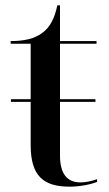

<svg xmlns="http://www.w3.org/2000/svg" viewBox="-20 -690 407 720"><path d="M241 10C283 10 326 0 344 -8V-18C321 -10 300 -6 282 -6C231 -6 205 -39 205 -107V-308H338V-318H205V-526H342V-536H205V-670H195C185 -622 168 -588 139 -567C110 -545 72 -536 20 -536V-526H95V-318H21V-308H95V-146C95 -30 143 10 241 10Z"/></svg>

Font: Noto Serif Display Medium
Style: Regular
Weight: 500
Designer: Monotype Design Team
Foundry: Monotype Imaging Inc.
Version: Version 2.009